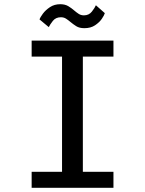

<svg xmlns="http://www.w3.org/2000/svg" viewBox="-20 -893 690 913"><path d="M130.5 0V-76H275V-624H130.5V-700H519.5V-624H374V-76H519.5V0ZM381 -759Q357.5 -759 342.5 -768.5Q327.5 -778 315 -788.5Q304.5 -797.5 294 -804.2Q283.5 -811 269.5 -811Q245 -811 231.2 -793.5Q217.5 -776 212 -764L168 -800.5Q171 -810.5 183.8 -827.8Q196.5 -845 217.5 -859Q238.5 -873 266.5 -873Q289 -873 304.5 -863.8Q320 -854.5 332.5 -843.5Q343.5 -834 354.2 -827Q365 -820 379 -820Q403 -820 417 -838Q431 -856 436 -868L478.5 -830.5Q475.5 -820 464 -803.2Q452.5 -786.5 432 -772.8Q411.5 -759 381 -759Z"/></svg>

Font: Trispace Thin
Style: Regular
Weight: 400
Version: Version 1.210